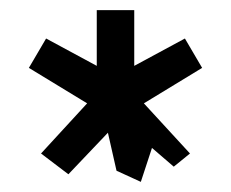

<svg xmlns="http://www.w3.org/2000/svg" viewBox="-20 -787 456 379"><path d="M258 -428 280 -495 323 -458 355 -484 264 -583 379 -653 345 -711 245 -657V-767H171V-657L71 -711L37 -653L152 -583L61 -484L115 -443L193 -525L210 -450Z"/></svg>

Font: Bluebird
Style: Regular
Weight: 400
Designer: Jasper
Foundry: Cannot Into Space Fonts
Version: Version 0.98